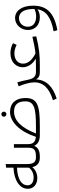

<svg xmlns="http://www.w3.org/2000/svg" viewBox="957 -1561 861 2815"><g transform="rotate(-90 1387.5 -153.5)"><path d="M503 -57H488C425 -57 390 -88 390 -182V-501L337 -494V-387C135 -376 27 -286 27 -177C27 -95 87 -37 186 -37C249 -37 309 -65 344 -111C362 -33 412 0 483 0H498L518 -28ZM194 -91C113 -91 78 -130 78 -182C78 -261 157 -328 337 -335V-159C307 -120 256 -91 194 -91Z M1121 -490C1142 -490 1158 -507 1158 -527C1158 -548 1142 -564 1121 -564C1100 -564 1084 -548 1084 -527C1084 -507 1100 -490 1121 -490ZM1155 -437C1005 -437 864 -291 789 -58C710 -65 682 -103 682 -173V-380H629V-173C629 -98 609 -57 504 -57L478 -29L498 0C582 0 632 -24 657 -83C684 -24 737 0 813 0H945C1252 0 1358 -35 1358 -211C1358 -354 1281 -437 1155 -437ZM945 -57H838C923 -274 1028 -378 1159 -378C1243 -378 1309 -340 1309 -214C1309 -85 1215 -57 945 -57Z M1741 -57C1672 -57 1641 -92 1624 -181C1614 -233 1602 -283 1588 -330L1530 -311C1562 -231 1588 -146 1588 -77C1588 37 1518 134 1326 192L1349 247C1530 191 1622 93 1632 -56C1648 -21 1678 0 1735 0L1755 -29Z M2256 -109C2150 -84 2083 -71 2011 -64C1898 -122 1862 -185 1862 -247C1862 -312 1908 -373 2016 -373C2049 -373 2096 -362 2137 -340L2162 -394C2111 -422 2055 -431 2016 -431C1877 -431 1809 -341 1809 -251C1809 -181 1849 -110 1935 -59C1903 -57 1867 -57 1825 -57H1740L1715 -29L1735 0H1837C1987 0 2081 -9 2262 -52Z M2530 -363C2431 -363 2355 -275 2355 -175C2355 -74 2425 0 2540 0C2584 0 2629 -11 2659 -35C2640 83 2552 163 2336 202L2353 257C2621 209 2712 89 2712 -99C2712 -267 2635 -363 2530 -363ZM2556 -54C2455 -54 2403 -102 2403 -178C2403 -247 2455 -306 2529 -306C2611 -306 2663 -235 2663 -91V-79C2632 -63 2590 -54 2556 -54Z"/></g></svg>

Font: FiraGO Light
Style: Regular
Weight: 300
Designer: bBox Type
Foundry: bBox Type GmbH
Version: Version 1.001;PS 001.001;hotconv 1.0.88;makeotf.lib2.5.64775